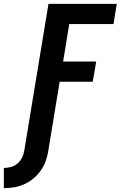

<svg xmlns="http://www.w3.org/2000/svg" viewBox="-100 -755 627 998"><path d="M-80 223V118Q-62 118 -43 113Q-24 108 -9 95Q6 82 14.5 64.5Q23 47 26 29L152 -735H507L490 -630H260L228 -435H400L382 -330H210L151 29Q147 55 138 81Q129 107 112.5 130.5Q96 154 74 172.5Q52 191 26 202.5Q0 214 -26.5 218.5Q-53 223 -80 223Z"/></svg>

Font: Iosevka Term Curly Extrabold
Style: Italic
Weight: 800
Italic angle: -9°
Designer: Belleve Invis
Foundry: Belleve Invis
Version: Version 32.3.0